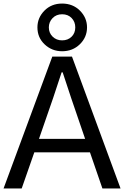

<svg xmlns="http://www.w3.org/2000/svg" viewBox="-24 -1065 701 1085"><path d="M196.3 -280.3H457L377.9 -511.7Q372.1 -529.3 355 -581.1Q337.9 -632.8 330.1 -656.2H324.2Q317.4 -634.8 300.3 -584Q283.2 -533.2 276.4 -511.7ZM-3.9 0 271.5 -745.1H382.8L657.2 0H554.7L484.4 -204.1H169.9L98.6 0ZM187.5 -910.2Q187.5 -964.8 227.1 -1004.9Q266.6 -1044.9 327.1 -1044.9Q387.7 -1044.9 427.7 -1004.9Q467.8 -964.8 467.8 -910.2Q467.8 -854.5 427.2 -814.9Q386.7 -775.4 327.1 -775.4Q269.5 -775.4 228.5 -814Q187.5 -852.5 187.5 -910.2ZM252 -910.2Q252 -878.9 273.4 -857.9Q294.9 -836.9 327.1 -836.9Q359.4 -836.9 380.4 -857.4Q401.4 -877.9 401.4 -910.2Q401.4 -941.4 380.9 -962.9Q360.4 -984.4 327.1 -984.4Q293.9 -984.4 272.9 -962.4Q252 -940.4 252 -910.2Z"/></svg>

Font: Gothic A1 Medium
Style: Regular
Weight: 500
Designer: HanYang I&C Co.,Ltd.
Foundry: HanYang I&C Co.,Ltd.
Version: Version 2.50